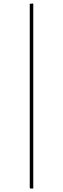

<svg xmlns="http://www.w3.org/2000/svg" viewBox="-20 -811 360 1096"><path d="M169.9 265.1H152.8L149.9 261.2V-789.1L168 -791L169.9 -789.1Z"/></svg>

Font: Datalegreya
Style: Gradient
Weight: 400
Designer: Figs Lab
Foundry: Figs Lab
Version: Version 1.002;PS 001.002;hotconv 1.0.70;makeotf.lib2.5.58329